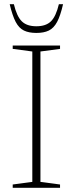

<svg xmlns="http://www.w3.org/2000/svg" viewBox="-20 -901 349 921"><path d="M268 -16V0H41V-16L135 -28.5V-654L41 -666.5V-682.5H268V-666.5L174 -654V-28.5ZM154.5 -775Q200.5 -775 224.5 -798.8Q248.5 -822.5 262.5 -881H282.5Q270 -826 254 -796Q238 -766 214.2 -754.5Q190.5 -743 154.5 -743Q118.5 -743 94.8 -754.5Q71 -766 55.2 -796Q39.5 -826 26.5 -881H46.5Q60.5 -822.5 84.5 -798.8Q108.5 -775 154.5 -775Z"/></svg>

Font: Newsreader ExtraLight
Style: Regular
Weight: 250
Designer: Hugues Gentile
Foundry: Production Type
Version: Version 1.003